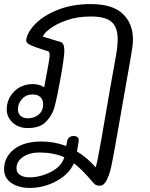

<svg xmlns="http://www.w3.org/2000/svg" viewBox="-27 -619 739 943"><path d="M626 -426Q626 -407 623 -386Q620 -365 616 -342L543 74Q528 160 519 200.5Q510 241 496.5 267Q483 293 463 293Q450 293 443.5 289.5Q437 286 428 275Q373 210 336 183Q312 237 250 270.5Q188 304 119 304Q64 304 28.5 279.5Q-7 255 -7 213Q-7 153 41.5 114.5Q90 76 177 76Q239 76 298 98L302 77Q304 64 312.5 56.5Q321 49 334 49Q364 49 359 79L351 125Q399 153 443 203Q452 175 471 64Q518 -211 542 -342Q551 -392 551 -426Q551 -485 521 -511.5Q491 -538 419 -538Q353 -538 300.5 -519.5Q248 -501 217 -477Q186 -453 184 -439L270 -413Q289 -408 289 -371Q289 -340 272 -244Q255 -148 241 -94Q230 -53 199.5 -21.5Q169 10 110 10Q63 10 34.5 -17.5Q6 -45 6 -81Q6 -132 42 -169Q78 -206 135 -206Q167 -206 190 -190Q217 -330 217 -348Q217 -364 210 -367L185 -375Q142 -388 120.5 -398.5Q99 -409 102 -425Q108 -463 148.5 -503.5Q189 -544 259 -571.5Q329 -599 419 -599Q525 -599 575.5 -551.5Q626 -504 626 -426ZM185 -107Q185 -128 172 -141.5Q159 -155 133 -155Q100 -155 80.5 -132Q61 -109 61 -83Q61 -62 74 -50Q87 -38 111 -38Q141 -38 163 -56.5Q185 -75 185 -107ZM289 153Q235 130 166 130Q119 130 86.5 151.5Q54 173 54 208Q54 228 71 240Q88 252 118 252Q171 252 223.5 225Q276 198 289 153Z"/></svg>

Font: Mali
Style: Italic
Weight: 400
Italic angle: -10°
Version: Version 1.000; ttfautohint (v1.6)